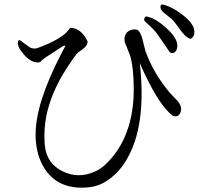

<svg xmlns="http://www.w3.org/2000/svg" viewBox="-20 -806 960 890"><path d="M863 -626Q840 -631 808 -678Q787 -707 778 -716L736 -750Q716 -770 729 -786Q774 -778 829 -735Q881 -694 881 -659Q881 -634 863 -626ZM767 -564 708 -650Q697 -664 686 -675L654 -705Q652 -706 651 -708Q643 -719 656 -730Q697 -725 751 -676Q802 -630 802 -595Q802 -570 787 -562Q778 -557 767 -564ZM628 -513Q661 -221 565 -63Q526 3 464 39Q422 64 359 64Q232 64 176 -43Q145 -103 145 -182Q145 -327 262 -553Q272 -572 284 -595L273 -593L190 -539Q176 -529 166 -518Q129 -509 89 -555Q57 -593 64 -614Q66 -619 70 -621L119 -586Q129 -581 138 -581Q148 -581 153 -583Q254 -620 290 -658Q299 -667 305 -677Q349 -677 378 -629Q383 -621 386 -613Q386 -593 359 -575Q342 -563 336 -557Q324 -542 297 -502Q186 -335 186 -179Q186 -146 188 -130Q197 -47 272 -11Q344 23 418 -10Q446 -22 467 -42Q587 -154 599 -352Q600 -371 600 -391Q600 -492 583 -549L559 -609Q557 -617 557 -624Q557 -656 587 -667Q602 -672 617 -668Q636 -654 646 -601Q651 -579 654 -570Q691 -466 768 -375L805 -336Q826 -309 817 -286Q808 -260 781 -269L765 -283Q707 -338 636 -495Q635 -499 628 -513Z"/></svg>

Font: cwTeXKai
Style: Medium
Weight: 500
Version: Version 1.17